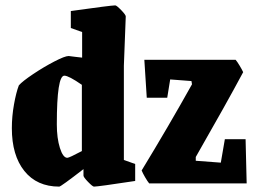

<svg xmlns="http://www.w3.org/2000/svg" viewBox="-20 -681 953 713"><path d="M24 -205Q24 -249 32 -293.5Q40 -338 50 -364Q63 -379 102.5 -405.5Q142 -432 181.5 -452.5Q221 -473 235 -473L259 -470L285 -467V-562L243 -577V-640Q392 -661 408 -661Q413 -661 430 -643.5Q447 -626 447 -620L440 -437V-87L482 -72V-9Q344 12 329 12Q324 12 307 -5.5Q290 -23 290 -29V-53Q206 12 200 12Q117 12 70.5 -46Q24 -104 24 -205ZM284 -120V-366Q235 -400 219 -400Q191 -400 191 -219Q191 -168 202.5 -131.5Q214 -95 230 -95Q237 -95 284 -120ZM506 -48Q607 -214 693 -368L691 -380L612 -386L601 -318H525L516 -459H855Q861 -452 870 -437Q879 -422 883 -413Q821 -297 707 -98V-84L800 -77L815 -164H892L896 0H534Q528 -7 519 -22.5Q510 -38 506 -48Z"/></svg>

Font: Grenze ExtraBold
Style: Regular
Weight: 800
Designer: Renata Polastri
Foundry: Omnibus-Type
Version: Version 1.002; ttfautohint (v1.8)